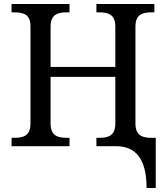

<svg xmlns="http://www.w3.org/2000/svg" viewBox="-20 -734 833 964"><path d="M716 210H762V-42H742C698 -42 660 -51 660 -114V-600C660 -663 697 -672 742 -672H755V-714H464V-672H477C522 -672 559 -663 559 -600V-398H234V-600C234 -663 271 -672 316 -672H329V-714H38V-672H51C95 -672 133 -663 133 -604V-114C133 -51 96 -42 51 -42H38V0H329V-42H316C271 -42 234 -51 234 -114V-348H559V-114C559 -51 522 -42 477 -42H464V0H563C662 0 716 65 716 210Z"/></svg>

Font: Noto Serif Thai
Style: Regular
Weight: 400
Designer: Monotype Design Team
Foundry: Monotype Imaging Inc.
Version: Version 1.901